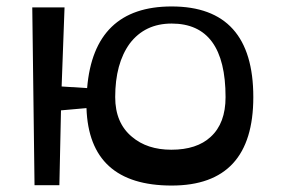

<svg xmlns="http://www.w3.org/2000/svg" viewBox="-20 -571 885 595"><path d="M512 4Q256 4 248 -236L169 -229L164 3H87L80 -548H180L171 -303L250 -298Q271 -551 512 -551Q765 -551 765 -270Q765 4 512 4ZM511 -107Q590 -107 633 -147Q679 -189 679 -270Q679 -498 512 -498Q429 -498 382 -436Q337 -374 337 -270Q337 -190 389 -147Q436 -107 511 -107Z"/></svg>

Font: OpenDyslexic
Style: Regular
Weight: 400
Designer: Abbie Gonzalez
Version: Version 0.920;hotconv 1.0.109;makeotfexe 2.5.65596